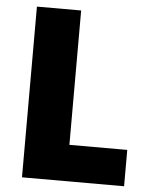

<svg xmlns="http://www.w3.org/2000/svg" viewBox="-52 -757 630 800"><g transform="rotate(5 263.0 -357.0)"><path d="M70 0H497V-152H255V-714H70Z"/></g></svg>

Font: Noto Sans Sinhala SemiCondensed Black
Style: Regular
Weight: 900
Width: 4
Designer: Jelle Bosma - Monotype Design Team
Foundry: Monotype Imaging Inc.
Version: Version 2.006